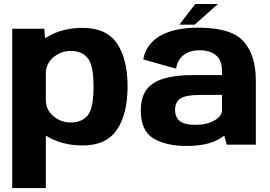

<svg xmlns="http://www.w3.org/2000/svg" viewBox="-20 -740 1380 982"><path d="M42.5 222H214.5V-47C215.5 -46 216 -45.5 217 -45C269.5 -12.5 331.5 4 402.5 4C483.5 4 542 -23 578.5 -77C614.5 -131 632.5 -205 632.5 -298C632.5 -391 614.5 -464 578.5 -517.5C542 -571 483.5 -597.5 402.5 -597.5C331.5 -597.5 269.5 -581 217 -548.5C215 -547 212.5 -545.5 210.5 -544L206.5 -593H42.5ZM214.5 -225.5V-368.5C215.5 -399 228 -425 252.5 -446.5C278 -468.5 308 -479.5 342.5 -479.5C379.5 -479.5 408.5 -467.5 428.5 -443C448.5 -418.5 458.5 -370 458.5 -297C458.5 -223 448.5 -174 428.5 -150C408.5 -125.5 379.5 -113.5 342.5 -113.5C308 -113.5 278 -124.5 252.5 -146.5C228 -167.5 215.5 -193.5 214.5 -225.5Z M1140 0H1288.5V-327.5C1288.5 -414 1268 -481 1226 -528C1184.5 -575 1107 -598.5 993.5 -598.5C836.5 -598.5 732.5 -545 712.5 -436L880.5 -389C891 -454 939 -483 1001.5 -483C1036 -483 1064 -474.5 1084.5 -457.5C1105.5 -441 1115.5 -413 1115.5 -374V-356H968C876.5 -356 809 -342.5 765.5 -315C722 -287.5 700 -241.5 700 -176C700 -106.5 721.5 -58.5 764 -32.5C807 -6.5 864 6.5 936 6.5C1012 6.5 1071.5 -8 1114 -37C1118.5 -40 1123 -43 1127 -46.5ZM1115.5 -176.5C1115.5 -156.5 1103 -139 1077 -124C1051 -109 1018.5 -101.5 978.5 -101.5C942.5 -101.5 916.5 -108 900 -120.5C883.5 -133.5 875.5 -153 875.5 -178.5C875.5 -204.5 884.5 -224 903 -236C921 -248.5 954.5 -254.5 1004 -254.5H1115.5ZM897.5 -614H976L1094.5 -719.5H978.5Z"/></svg>

Font: Anybody
Style: Bold
Weight: 700
Designer: Tyler Finck
Foundry: Etcetera Type Company
Version: Version 1.110